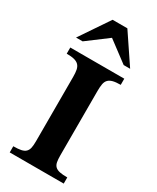

<svg xmlns="http://www.w3.org/2000/svg" viewBox="-179 -738 646 791"><g transform="rotate(30 143.5 -342.5)"><path d="M15.1 0V-29.3Q37.6 -29.3 51.5 -32.2Q65.4 -35.2 73 -42.5Q80.6 -49.8 83.3 -62.3Q85.9 -74.7 85.9 -93.8V-400.4Q85.9 -419.4 83.3 -432.9Q80.6 -446.3 73 -454.3Q65.4 -462.4 51.5 -466.1Q37.6 -469.7 15.1 -469.7V-499H272V-469.7Q249.5 -469.7 235.6 -466.1Q221.7 -462.4 214.1 -454.3Q206.5 -446.3 204.1 -432.9Q201.7 -419.4 201.7 -400.4V-93.8Q201.7 -74.7 204.1 -62.3Q206.5 -49.8 214.1 -42.5Q221.7 -35.2 235.6 -32.2Q249.5 -29.3 272 -29.3V0ZM241.7 -546.4 144 -619.6 46.4 -546.4H15.1L108.9 -685.1H179.2L272.5 -546.4Z"/></g></svg>

Font: Scheherazade
Style: Bold
Weight: 700
Version: Version 2.100 (build 932/914)